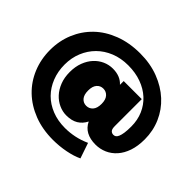

<svg xmlns="http://www.w3.org/2000/svg" viewBox="-203 -974 1443 1443"><g transform="rotate(45 518.5 -252.0)"><path d="M518 -148Q549 -148 569.5 -171Q590 -194 590 -240Q590 -285 569.5 -308Q549 -331 518 -331Q487 -331 467 -308Q447 -285 447 -240Q447 -194 467 -171Q487 -148 518 -148ZM463 9Q423 9 384.5 -8.5Q346 -26 316.5 -58Q287 -90 269 -136Q251 -182 251 -240Q251 -298 268.5 -344Q286 -390 315.5 -422Q345 -454 383 -471Q421 -488 463 -488Q542 -488 586 -439V-479H778V-193Q778 -161 789 -149.5Q800 -138 817 -138Q828 -138 837 -144Q846 -150 853 -166Q860 -182 864 -209Q868 -236 868 -278Q868 -346 843.5 -402.5Q819 -459 774.5 -500Q730 -541 667 -564Q604 -587 527 -587Q450 -587 387 -561.5Q324 -536 279 -491Q234 -446 209 -385Q184 -324 184 -253Q184 -180 208.5 -118Q233 -56 277 -11.5Q321 33 384 58Q447 83 523 83Q573 83 623.5 72.5Q674 62 725 39L767 162Q722 184 656 197Q590 210 523 210Q410 210 319 174.5Q228 139 163.5 77Q99 15 64 -70Q29 -155 29 -253Q29 -350 64 -434Q99 -518 163.5 -580.5Q228 -643 320.5 -678.5Q413 -714 527 -714Q635 -714 723.5 -680Q812 -646 875.5 -587.5Q939 -529 973.5 -450Q1008 -371 1008 -281Q1008 -209 989.5 -155Q971 -101 938.5 -64.5Q906 -28 863.5 -9.5Q821 9 773 9Q716 9 676 -12.5Q636 -34 615 -78Q594 -36 557 -13.5Q520 9 463 9Z"/></g></svg>

Font: Montserrat-Alt1 Black
Style: Regular
Weight: 900
Designer: Differentunic
Foundry: Differentunic
Version: Version 7.222